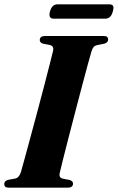

<svg xmlns="http://www.w3.org/2000/svg" viewBox="-24 -866 544 886"><path d="M251.5 -67.5Q246.5 -46 266 -41.5L297.5 -35.5Q313 -30 313 -19Q313 0 288 0H17Q4.5 0 0 -4.5Q-4.5 -9 -4.5 -16.5Q-4.5 -31 13 -36L46 -42Q64.5 -46 72.5 -72Q77.5 -89 89.2 -132Q101 -175 116.5 -232.5Q132 -290 148.8 -352.5Q165.5 -415 180.5 -472.5Q195.5 -530 206.2 -572.5Q217 -615 221 -631.5Q225.5 -653.5 206 -658.5L174 -664.5Q159.5 -669.5 159.5 -681Q159.5 -700 185 -700H454Q466.5 -700 470.8 -695.5Q475 -691 475 -684Q475 -669.5 457.5 -664.5L423 -657.5Q413 -655 408 -649.2Q403 -643.5 398 -628.5Q393 -612 381 -567.8Q369 -523.5 353.2 -464Q337.5 -404.5 320.8 -340.5Q304 -276.5 289.2 -218.5Q274.5 -160.5 264.2 -119.8Q254 -79 251.5 -67.5ZM206.5 -812.5Q215.5 -846 241 -846H480.5Q493.5 -846 497.8 -838.8Q502 -831.5 496.5 -813Q488 -780 462.5 -780H223Q198 -780 206.5 -812.5Z"/></svg>

Font: Fraunces 72pt
Style: Bold Italic
Weight: 700
Italic angle: -16°
Version: Version 1.000;[b76b70a41]